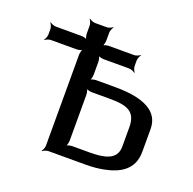

<svg xmlns="http://www.w3.org/2000/svg" viewBox="-120 -782 920 914"><g transform="rotate(20 340.0 -324.5)"><path d="M461 -521V-549C461 -558 467 -573 472 -578L470 -580C465 -575 450 -569 441 -569H313C304 -569 287 -565 282 -560L284 -558C289 -563 293 -580 293 -589V-629C293 -638 299 -653 304 -658L302 -660C297 -655 282 -649 273 -649H214C205 -649 190 -655 185 -660L183 -658C188 -653 194 -638 194 -629V-589C194 -580 198 -563 203 -558L205 -560C200 -565 183 -569 174 -569H44C35 -569 20 -575 15 -580L13 -578C18 -573 24 -558 24 -549V-521C24 -512 18 -497 13 -492L15 -490C20 -495 35 -501 44 -501H174C183 -501 200 -505 205 -510L203 -512C198 -507 194 -490 194 -481V-20C194 -11 188 4 183 9L185 11C190 6 205 0 214 0H406C437 0 466 -3 492 -8C569 -23 635 -58 635 -150V-265C635 -352 559 -395 408 -395H312C303 -395 286 -391 281 -386L283 -384C288 -389 292 -406 292 -415V-481C292 -490 288 -507 283 -512L281 -510C286 -505 303 -501 312 -501H441C450 -501 465 -495 470 -490L472 -492C467 -497 461 -512 461 -521ZM399 -61H312C303 -61 286 -57 281 -52L283 -50C288 -55 292 -72 292 -81V-314C292 -323 288 -340 283 -345L281 -343C286 -338 303 -334 312 -334H401C491 -334 537 -319 537 -238V-140C537 -70 468 -61 399 -61Z"/></g></svg>

Font: Gamestation Storm
Style: Regular
Weight: 400
Designer: Jonas Hecksher
Foundry: Jonas Hecksher, Playtypeª, e-types AS
Version: Version 1.003